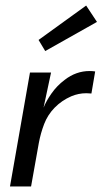

<svg xmlns="http://www.w3.org/2000/svg" viewBox="-20 -672 370 692"><path d="M92 0H16L88 -410.5H164L137 -284Q146 -307 165.5 -335Q185 -363 213 -384Q254 -416 303 -416Q314 -416 323 -414.5L309.5 -335L291 -336Q263 -336 237 -325Q202.5 -310 177.2 -284.2Q152 -258.5 139.2 -225.2Q126.5 -192 120 -157ZM143 -488 119 -528 290.5 -652 329.5 -593Z"/></svg>

Font: Lucymar Sans
Style: Italic
Weight: 400
Italic angle: -10°
Foundry: The League of Moveable Type (original font) / Main changes by Cristiano Sobral with portions from Mirco Monsees
Version: Version 2.00;August 30, 2020;FontCreator 13.0.0.2681 64-bit